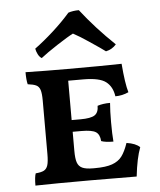

<svg xmlns="http://www.w3.org/2000/svg" viewBox="-54 -801 707 850"><g transform="rotate(-5 300.0 -376.5)"><path d="M546 -127Q528 -80 519 1L314 0Q155 0 69 2Q69 -36 75 -52Q100 -54 112 -60.5Q124 -67 129 -83Q134 -99 134 -133V-370Q134 -402 129 -417.5Q124 -433 111.5 -439Q99 -445 74 -448Q69 -467 69 -502Q153 -500 253 -500Q422 -500 496 -502Q503 -414 515 -374Q487 -361 456 -361Q450 -404 421.5 -426Q393 -448 321 -448H254V-273H293Q339 -273 356.5 -284.5Q374 -296 374 -326Q398 -334 430 -334Q427 -298 427 -249Q427 -195 430 -162Q395 -162 376 -169Q374 -199 356.5 -210Q339 -221 293 -221H254V-136Q254 -102 260 -84.5Q266 -67 282 -59.5Q298 -52 329 -52H338Q387 -52 415 -62Q443 -72 458.5 -92.5Q474 -113 487 -151Q528 -145 546 -127ZM121 -602Q162 -632 205 -671Q248 -710 281 -748Q302 -755 328 -755Q394 -670 478 -590Q460 -569 432 -563L407 -581Q398 -587 360.5 -612.5Q323 -638 293 -654Q269 -642 220 -610Q171 -578 146 -558Q136 -564 129.5 -577Q123 -590 121 -602Z"/></g></svg>

Font: Vollkorn SC SemiBold
Style: Regular
Weight: 600
Designer: Friedrich Althausen
Foundry: Friedrich Althausen
Version: Version 4.015